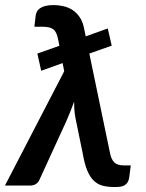

<svg xmlns="http://www.w3.org/2000/svg" viewBox="-57 -750 590 776"><path d="M471.5 -81.5 465.5 -34.5Q464 -22 459.2 -14Q454.5 -6 447 -1.5Q439.5 3 429.5 4.5Q419.5 6 407 6Q380.5 6 359.8 1Q339 -4 323 -18.8Q307 -33.5 295.8 -60.5Q284.5 -87.5 277 -131.5L248.5 -270.5Q244.5 -291.5 243.5 -308Q242.5 -324.5 242.5 -339Q236 -321 228.2 -301.2Q220.5 -281.5 210.5 -259L102 -22.5Q98 -13 88.5 -6.5Q79 0 62.5 0H-37L202.5 -462L196 -495L109.5 -464L94 -533.5L183 -565L178 -590.5Q175 -605 170.8 -615Q166.5 -625 159 -631Q151.5 -637 140.5 -639.5Q129.5 -642 113 -642H82L87 -685.5Q88 -694.5 92 -702.5Q96 -710.5 104.5 -716.5Q113 -722.5 126.5 -726Q140 -729.5 159.5 -729.5Q178.5 -729.5 198.2 -725.2Q218 -721 234.8 -710.5Q251.5 -700 264.5 -681.5Q277.5 -663 283 -634.5L289.5 -603L378.5 -635L394.5 -565.5L304 -533.5L387.5 -132Q392.5 -106 404.8 -93.8Q417 -81.5 444 -81.5Z"/></svg>

Font: Lato 2
Style: Bold Italic
Weight: 700
Italic angle: -7°
Designer: Lukasz Dziedzic with Adam Twardoch and Botio Nikoltchev
Foundry: tyPoland Lukasz Dziedzic
Version: Version 2.015; 2015-08-06; http://www.latofonts.com/